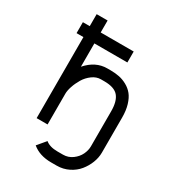

<svg xmlns="http://www.w3.org/2000/svg" viewBox="-206 -814 1012 1112"><g transform="rotate(30 300.0 -257.5)"><path d="M310.5 106.9H347.2Q381.8 106.9 409.4 86.7Q437 66.4 450.2 38.8Q463.4 11.2 463.4 -15.6V-250.5Q463.4 -317.4 436.5 -349.1Q409.7 -380.9 342.8 -380.9H319.8Q289.6 -380.9 262.5 -360.8Q235.4 -340.8 218.5 -312.5Q201.7 -284.2 192.1 -255.4Q182.6 -226.6 182.6 -206.5V0H109.4V-542H63.5V-615.2H109.4V-695.3H182.6V-615.2H403.3V-542H182.6V-386.2Q242.2 -454.1 319.8 -454.1H342.8Q373.5 -454.1 400.1 -448.7Q426.8 -443.4 452.6 -429.2Q478.5 -415 496.6 -392.8Q514.6 -370.6 525.6 -334.2Q536.6 -297.9 536.6 -250.5V-15.6Q536.6 17.6 523.4 51.8Q510.3 85.9 486.8 114.7Q463.4 143.6 426.8 161.9Q390.1 180.2 347.2 180.2H310.5Q232.4 180.2 183.6 139.2L230.5 83.5Q258.3 106.9 310.5 106.9Z"/></g></svg>

Font: Anka/Coder
Style: Regular
Weight: 400
Monospace: yes
Version: Version 001.100